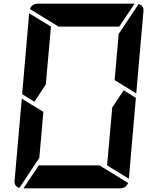

<svg xmlns="http://www.w3.org/2000/svg" viewBox="-20 -1020 856 1040"><path d="M166 -469 100 -510 138 -948 256 -876 228 -562ZM650 -531 716 -490 678 -52 560 -124 588 -438ZM731 -998Q760 -989 757 -959L718 -514L601 -586L623 -838H624ZM519 -124 674 -29Q662 0 632 0H107L190 -124ZM193 -165 85 -2Q56 -11 59 -41L98 -486L154 -451L160 -448L215 -414ZM297 -876 142 -971Q154 -1000 184 -1000H709L626 -876Z"/></svg>

Font: DSEG7 Modern
Style: Bold Italic
Weight: 700
Italic angle: -5°
Designer: Keshikan(Twitter:@keshinomi_88pro)
Version: Version 0.46